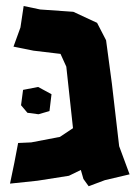

<svg xmlns="http://www.w3.org/2000/svg" viewBox="-20 -610 456 646"><path d="M108.4 -317.4 57.6 -307.6 50.8 -255.9 72.3 -230.5 109.4 -225.6 146.5 -236.3 153.3 -293ZM41 -128.9 28.3 -62.5 13.7 7.8 106.4 -2 211.9 -18.6 252 -38.1 260.7 -7.8 278.3 16.6 333 -3.9 416 -23.4 380.9 -118.2 356.4 -329.1 336.9 -474.6 306.6 -533.2 226.6 -570.3 115.2 -578.1 59.6 -589.8 48.8 -517.6 25.4 -453.1 92.8 -439.5 183.6 -428.7 203.1 -385.7 225.6 -178.7 181.6 -149.4 85 -130.9Z"/></svg>

Font: MaokenAssortedSans-TC
Style: Regular
Weight: 500
Version: Version 0.83